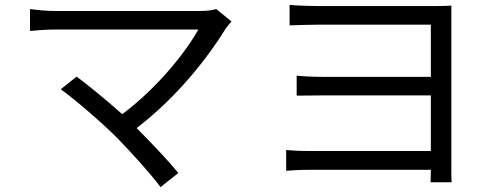

<svg xmlns="http://www.w3.org/2000/svg" viewBox="-20 -722 2040 787"><path d="M458 -159C521 -94 601 -6 638 45L711 -13C671 -62 600 -137 540 -197C705 -323 832 -486 904 -603C910 -612 919 -623 929 -634L866 -685C852 -680 829 -677 801 -677C701 -677 256 -677 205 -677C170 -677 131 -681 103 -685V-595C123 -597 166 -601 205 -601C263 -601 704 -601 793 -601C743 -511 628 -364 481 -254C413 -315 331 -381 294 -408L229 -356C282 -319 398 -219 458 -159Z M1153 -107V-22C1173 -24 1214 -26 1254 -26H1746L1745 25H1831C1830 8 1830 -14 1830 -35C1830 -141 1830 -596 1830 -639C1830 -664 1830 -685 1830 -699C1814 -698 1788 -697 1760 -697C1659 -697 1362 -697 1293 -697C1261 -697 1191 -699 1167 -702V-618C1190 -619 1261 -621 1293 -621C1362 -621 1705 -621 1746 -621V-407H1305C1263 -407 1221 -409 1196 -412V-330C1220 -330 1263 -331 1306 -331H1746V-103H1253C1210 -103 1173 -105 1153 -107Z"/></svg>

Font: ChiuKong Gothic CL
Style: Regular
Weight: 400
Designer: Ryoko NISHIZUKA 西塚涼子 (kana, bopomofo & ideographs); Paul D. Hunt (Latin, Greek & Cyrillic); Sandoll Communications 산돌커뮤니
Foundry: Adobe
Version: Version 1.300